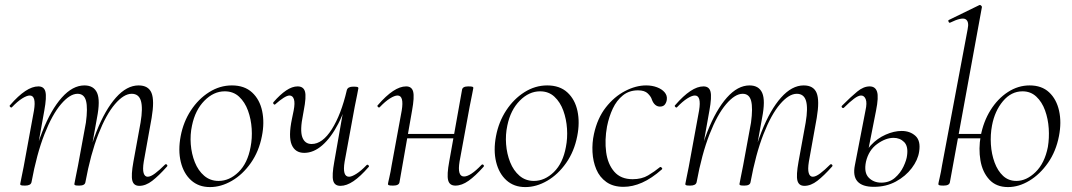

<svg xmlns="http://www.w3.org/2000/svg" viewBox="-20 -746 4355 780"><path d="M546 9Q523 9 517.5 -12.5Q512 -34 522 -89L551 -248Q561 -307 552.5 -336Q544 -365 515 -365Q483 -365 447 -323Q411 -281 379.5 -200.5Q348 -120 327 -6L317 -7Q337 -123 372 -211.5Q407 -300 451 -349.5Q495 -399 543 -399Q583 -399 595.5 -368.5Q608 -338 596 -267L564 -89Q559 -58 563.5 -43Q568 -28 580 -28Q592 -28 610 -41.5Q628 -55 650 -77Q654 -81 658 -77Q662 -73 658 -69Q625 -32 598.5 -11.5Q572 9 546 9ZM82 8Q69 8 65.5 6.5Q62 5 62 2Q62 -1 67 -23.5Q72 -46 76 -68L118 -297Q128 -358 101 -358Q89 -358 70 -346Q51 -334 29 -311Q26 -307 21.5 -311.5Q17 -316 21 -319Q54 -357 82.5 -376Q111 -395 136 -395Q159 -395 164.5 -373.5Q170 -352 160 -297L108 -6Q105 8 82 8ZM302 8Q289 8 285.5 6.5Q282 5 282 2Q282 -1 287.5 -26.5Q293 -52 297 -74L329 -248Q337 -307 329.5 -336Q322 -365 295 -365Q264 -365 228 -323Q192 -281 160.5 -200.5Q129 -120 108 -6L97 -7Q117 -123 152 -211.5Q187 -300 231 -349.5Q275 -399 323 -399Q361 -399 374.5 -368.5Q388 -338 374 -267L327 -6Q325 8 302 8Z M833 14Q787 14 756.5 -13.5Q726 -41 714.5 -88Q703 -135 714 -193Q725 -251 755.5 -297.5Q786 -344 829.5 -371.5Q873 -399 922 -399Q973 -399 1004 -370.5Q1035 -342 1045 -295Q1055 -248 1044 -193Q1032 -131 999 -84Q966 -37 922 -11.5Q878 14 833 14ZM868 -11Q912 -11 949 -47Q986 -83 998 -149Q1005 -184 1002.5 -223Q1000 -262 987.5 -296.5Q975 -331 951.5 -353Q928 -375 893 -375Q848 -375 810.5 -337Q773 -299 760 -236Q752 -199 755 -160Q758 -121 771.5 -87Q785 -53 809.5 -32Q834 -11 868 -11Z M1216 -125Q1179 -125 1165 -158Q1151 -191 1166 -263L1173 -297Q1179 -328 1174 -343Q1169 -358 1156 -358Q1147 -358 1132 -348.5Q1117 -339 1099 -323Q1096 -319 1092 -323Q1088 -327 1091 -331Q1118 -362 1142.5 -378.5Q1167 -395 1189 -395Q1213 -395 1219 -374Q1225 -353 1214 -297L1211 -280Q1198 -217 1208 -189Q1218 -161 1246 -161Q1290 -161 1328 -221Q1366 -281 1389 -380L1401 -379Q1384 -301 1354.5 -244Q1325 -187 1289.5 -156Q1254 -125 1216 -125ZM1363 9Q1339 9 1333.5 -12.5Q1328 -34 1338 -89L1389 -380Q1393 -394 1415 -394Q1429 -394 1432.5 -392.5Q1436 -391 1436 -388Q1436 -385 1431 -361.5Q1426 -338 1421 -312L1380 -89Q1370 -28 1398 -28Q1409 -28 1428 -40Q1447 -52 1469 -75Q1473 -79 1477 -74.5Q1481 -70 1477 -67Q1444 -29 1416 -10Q1388 9 1363 9Z M1577 8Q1564 8 1560 6.5Q1556 5 1556 2Q1556 -1 1561.5 -24.5Q1567 -48 1571 -74L1612 -297Q1622 -358 1595 -358Q1583 -358 1564 -346Q1545 -334 1523 -311Q1520 -307 1515.5 -311.5Q1511 -316 1515 -319Q1548 -357 1576.5 -376Q1605 -395 1630 -395Q1653 -395 1658.5 -373.5Q1664 -352 1654 -297L1603 -6Q1601 8 1577 8ZM1612 -184 1616 -202H1846L1843 -184ZM1830 8Q1806 8 1800.5 -14Q1795 -36 1805 -90L1857 -381Q1859 -395 1882 -395Q1896 -395 1899.5 -393.5Q1903 -392 1903 -389Q1903 -386 1898 -363Q1893 -340 1888 -313L1847 -90Q1837 -29 1865 -29Q1891 -29 1936 -76Q1940 -80 1944 -76Q1948 -72 1944 -68Q1911 -31 1883.5 -11.5Q1856 8 1830 8Z M2114 14Q2068 14 2037.5 -13.5Q2007 -41 1995.5 -88Q1984 -135 1995 -193Q2006 -251 2036.5 -297.5Q2067 -344 2110.5 -371.5Q2154 -399 2203 -399Q2254 -399 2285 -370.5Q2316 -342 2326 -295Q2336 -248 2325 -193Q2313 -131 2280 -84Q2247 -37 2203 -11.5Q2159 14 2114 14ZM2149 -11Q2193 -11 2230 -47Q2267 -83 2279 -149Q2286 -184 2283.5 -223Q2281 -262 2268.5 -296.5Q2256 -331 2232.5 -353Q2209 -375 2174 -375Q2129 -375 2091.5 -337Q2054 -299 2041 -236Q2033 -199 2036 -160Q2039 -121 2052.5 -87Q2066 -53 2090.5 -32Q2115 -11 2149 -11Z M2513 13Q2471 13 2443.5 -6.5Q2416 -26 2402.5 -58Q2389 -90 2387 -128Q2385 -166 2393 -202Q2407 -266 2441 -309.5Q2475 -353 2519 -376Q2563 -399 2605 -399Q2629 -399 2649 -391.5Q2669 -384 2680 -371Q2691 -358 2689 -342Q2688 -331 2681.5 -322Q2675 -313 2661 -313Q2650 -313 2641.5 -320.5Q2633 -328 2628 -342Q2625 -353 2612 -366Q2599 -379 2572 -379Q2536 -379 2510.5 -358.5Q2485 -338 2469.5 -305Q2454 -272 2446 -232Q2436 -177 2442.5 -128Q2449 -79 2475.5 -48.5Q2502 -18 2550 -18Q2587 -18 2613 -33.5Q2639 -49 2661 -67Q2664 -69 2668 -65Q2672 -61 2669 -58Q2627 -21 2588.5 -4Q2550 13 2513 13Z M3248 9Q3225 9 3219.5 -12.5Q3214 -34 3224 -89L3253 -248Q3263 -307 3254.5 -336Q3246 -365 3217 -365Q3185 -365 3149 -323Q3113 -281 3081.5 -200.5Q3050 -120 3029 -6L3019 -7Q3039 -123 3074 -211.5Q3109 -300 3153 -349.5Q3197 -399 3245 -399Q3285 -399 3297.5 -368.5Q3310 -338 3298 -267L3266 -89Q3261 -58 3265.5 -43Q3270 -28 3282 -28Q3294 -28 3312 -41.5Q3330 -55 3352 -77Q3356 -81 3360 -77Q3364 -73 3360 -69Q3327 -32 3300.5 -11.5Q3274 9 3248 9ZM2784 8Q2771 8 2767.5 6.5Q2764 5 2764 2Q2764 -1 2769 -23.5Q2774 -46 2778 -68L2820 -297Q2830 -358 2803 -358Q2791 -358 2772 -346Q2753 -334 2731 -311Q2728 -307 2723.5 -311.5Q2719 -316 2723 -319Q2756 -357 2784.5 -376Q2813 -395 2838 -395Q2861 -395 2866.5 -373.5Q2872 -352 2862 -297L2810 -6Q2807 8 2784 8ZM3004 8Q2991 8 2987.5 6.5Q2984 5 2984 2Q2984 -1 2989.5 -26.5Q2995 -52 2999 -74L3031 -248Q3039 -307 3031.5 -336Q3024 -365 2997 -365Q2966 -365 2930 -323Q2894 -281 2862.5 -200.5Q2831 -120 2810 -6L2799 -7Q2819 -123 2854 -211.5Q2889 -300 2933 -349.5Q2977 -399 3025 -399Q3063 -399 3076.5 -368.5Q3090 -338 3076 -267L3029 -6Q3027 8 3004 8Z M3530 13Q3483 13 3463.5 -9Q3444 -31 3453 -75L3496 -297Q3503 -328 3497 -343Q3491 -358 3478 -358Q3467 -358 3449.5 -345Q3432 -332 3409 -309Q3405 -305 3401 -309Q3397 -313 3401 -317Q3437 -353 3462.5 -374Q3488 -395 3513 -395Q3536 -395 3543 -373.5Q3550 -352 3539 -297L3498 -89Q3489 -45 3509 -24.5Q3529 -4 3560 -4Q3593 -4 3615.5 -23.5Q3638 -43 3650.5 -69.5Q3663 -96 3665 -115Q3670 -152 3653 -169Q3636 -186 3610 -186Q3578 -186 3543.5 -161Q3509 -136 3498 -89L3485 -90Q3493 -129 3518.5 -156.5Q3544 -184 3578 -199Q3612 -214 3643 -214Q3677 -214 3699 -194Q3721 -174 3714 -130Q3709 -96 3684 -63Q3659 -30 3619.5 -8.5Q3580 13 3530 13Z M4075 14Q4027 14 3999 -16.5Q3971 -47 3963 -94.5Q3955 -142 3964 -193Q3975 -252 4004 -298.5Q4033 -345 4074.5 -372Q4116 -399 4163 -399Q4212 -399 4242 -371Q4272 -343 4282.5 -296Q4293 -249 4282 -193Q4270 -131 4237.5 -84.5Q4205 -38 4162 -12Q4119 14 4075 14ZM3860 -184 3863 -202H3990L3986 -184ZM4109 -11Q4150 -11 4187 -47Q4224 -83 4237 -149Q4243 -185 4240.5 -224Q4238 -263 4225.5 -297.5Q4213 -332 4190 -353.5Q4167 -375 4134 -375Q4088 -375 4054.5 -335Q4021 -295 4010 -236Q4003 -199 4005.5 -159.5Q4008 -120 4020.5 -86Q4033 -52 4055 -31.5Q4077 -11 4109 -11ZM3813 8Q3800 8 3796 6.5Q3792 5 3792 2Q3792 -1 3797.5 -24.5Q3803 -48 3807 -74L3911 -627Q3918 -659 3902.5 -668Q3887 -677 3840 -654Q3836 -652 3833.5 -658Q3831 -664 3835 -665L3958 -725Q3962 -727 3966 -723Q3970 -719 3969 -717L3839 -6Q3837 8 3813 8Z"/></svg>

Font: Cormorant Infant Light
Style: Italic
Weight: 300
Italic angle: -10°
Designer: Christian Thalmann (Catharsis Fonts)
Foundry: Catharsis Fonts
Version: Version 4.001